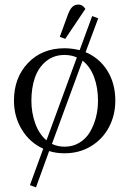

<svg xmlns="http://www.w3.org/2000/svg" viewBox="-20 -663 562 839"><path d="M41 -223.1Q41 -323.2 102.3 -387.7Q163.6 -452.1 262.2 -452.1Q293.9 -452.1 328.1 -443.8L382.8 -592.8L409.2 -583L354 -435.1Q415 -409.2 449.5 -353.5Q483.9 -297.9 483.9 -223.1Q483.9 -160.2 456.5 -107.9Q429.2 -55.7 378.2 -24.4Q327.1 6.8 262.2 6.8Q224.6 6.8 194.8 -2.9L137.2 155.8L110.8 146L168.9 -13.2Q109.9 -40 75.4 -96.7Q41 -153.3 41 -223.1ZM117.2 -223.1Q117.2 -170.4 134 -123.5Q150.9 -76.7 183.1 -49.8L315.9 -412.1Q290.5 -422.9 262.2 -422.9Q214.4 -422.9 180.9 -395Q147.5 -367.2 132.3 -323Q117.2 -278.8 117.2 -223.1ZM207 -34.2Q232.4 -22 262.2 -22Q298.3 -22 326.9 -39.3Q355.5 -56.6 372.8 -85.7Q390.1 -114.7 399.2 -149.9Q408.2 -185.1 408.2 -223.1Q408.2 -280.3 391.1 -326.2Q374 -372.1 340.8 -397.9ZM241.2 -502 274.9 -594.2Q284.7 -621.6 295.4 -632.3Q306.2 -643.1 323.2 -643.1Q340.8 -643.1 353 -624L265.1 -493.2Z"/></svg>

Font: Dihjauti S
Style: Regular
Weight: 400
Designer: T. Christopher White
Version: Version 3.0.0